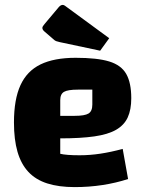

<svg xmlns="http://www.w3.org/2000/svg" viewBox="-20 -750 603 784"><path d="M285 14Q220 14 173 -1Q126 -16 96 -48Q66 -80 51.5 -130Q37 -180 37 -250Q37 -344 63.5 -402Q90 -460 145.5 -487Q201 -514 289 -514Q377 -514 426 -499Q475 -484 495.5 -448Q516 -412 516 -349Q516 -302 501.5 -270.5Q487 -239 454 -220Q421 -201 365 -193Q309 -185 226 -185H196V-277H285Q326 -277 341.5 -286.5Q357 -296 357 -323V-384H298Q257 -384 241.5 -375Q226 -366 226 -341V-122Q251 -116 305 -116Q347 -116 390 -122.5Q433 -129 481 -142L503 -19Q454 -3 399 5.5Q344 14 285 14ZM389 -543 224 -578Q215 -580 209.5 -582Q204 -584 199 -589L163 -620Q153 -628 153 -636Q153 -642 162 -652L220 -721Q228 -730 236 -730Q241 -730 246 -726L426 -594Z"/></svg>

Font: Changa ExtraLight
Style: Bold
Weight: 700
Version: Version 3.002; ttfautohint (v1.8.2)